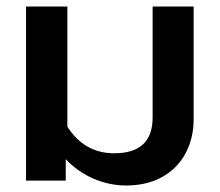

<svg xmlns="http://www.w3.org/2000/svg" viewBox="-20 -555 675 590"><path d="M182 -66V0H60V-535H187V-166Q239 -84 331 -84Q449 -84 449 -194V-535H575V-188Q575 -131 550.5 -84.5Q526 -38 479 -11.5Q432 15 367 15Q317 15 268.5 -5.5Q220 -26 182 -66Z"/></svg>

Font: Prompt Medium
Style: Regular
Weight: 500
Designer: Katatrad Team
Foundry: CadsonDemak
Version: Version 1.000